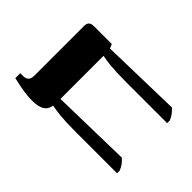

<svg xmlns="http://www.w3.org/2000/svg" viewBox="-180 -771 902 902"><g transform="rotate(-45 270.5 -320.0)"><path d="M152 -29 143 -428H429V-426C424 -400 417 -363 417 -266V7H434C457 -2 467 -11 485 -29L475 -431L496 -440V-558C496 -582 486 -592 463 -592H134C108 -592 95 -603 95 -628V-647H62C48 -585 43 -552 43 -517C43 -463 59 -436 96 -430V-427C91 -401 84 -363 84 -266V7H101C124 -2 135 -11 152 -29Z"/></g></svg>

Font: Noto Serif Hebrew Condensed Extra
Style: Regular
Weight: 800
Width: 3
Designer: Monotype Design Team
Foundry: Monotype Imaging Inc.
Version: Version 1.901